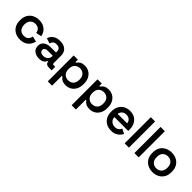

<svg xmlns="http://www.w3.org/2000/svg" viewBox="263 -2067 3635 3635"><g transform="rotate(45 2080.0 -250.0)"><path d="M304 14Q232 14 174 -16Q116 -46 82.5 -103Q49 -160 49 -240V-254Q49 -334 82.5 -391Q116 -448 174 -478Q232 -508 304 -508Q375 -508 425.5 -483Q476 -458 507 -414.5Q538 -371 547 -317L436 -294Q432 -325 417 -350.5Q402 -376 374.5 -391Q347 -406 307 -406Q266 -406 233.5 -388.5Q201 -371 182.5 -336Q164 -301 164 -252V-242Q164 -193 182.5 -158.5Q201 -124 233.5 -106Q266 -88 307 -88Q368 -88 399.5 -119.5Q431 -151 439 -201L550 -175Q538 -123 507 -80Q476 -37 425.5 -11.5Q375 14 304 14Z M815 14Q763 14 721 -4.5Q679 -23 654.5 -58Q630 -93 630 -144Q630 -194 654.5 -228Q679 -262 722 -279.5Q765 -297 820 -297H963V-327Q963 -366 939 -390.5Q915 -415 864 -415Q814 -415 788.5 -391.5Q763 -368 755 -331L649 -366Q661 -405 687.5 -437Q714 -469 758 -488.5Q802 -508 866 -508Q963 -508 1018.5 -459.5Q1074 -411 1074 -319V-125Q1074 -95 1102 -95H1144V0H1063Q1027 0 1004 -18Q981 -36 981 -67V-69H964Q958 -55 943 -35Q928 -15 897.5 -0.5Q867 14 815 14ZM834 -80Q891 -80 927 -112.5Q963 -145 963 -200V-210H827Q790 -210 767 -194Q744 -178 744 -147Q744 -117 768 -98.5Q792 -80 834 -80Z M1239 200V-494H1352V-429H1369Q1386 -460 1423.5 -484Q1461 -508 1531 -508Q1591 -508 1642.5 -478.5Q1694 -449 1725 -392Q1756 -335 1756 -255V-239Q1756 -159 1725 -102Q1694 -45 1643 -15.5Q1592 14 1531 14Q1484 14 1452.5 3Q1421 -8 1401.5 -26Q1382 -44 1371 -62H1354V200ZM1497 -86Q1560 -86 1600.5 -126.5Q1641 -167 1641 -242V-252Q1641 -328 1600 -368Q1559 -408 1497 -408Q1435 -408 1393.5 -368Q1352 -328 1352 -252V-242Q1352 -167 1393.5 -126.5Q1435 -86 1497 -86Z M1878 200V-494H1991V-429H2008Q2025 -460 2062.5 -484Q2100 -508 2170 -508Q2230 -508 2281.5 -478.5Q2333 -449 2364 -392Q2395 -335 2395 -255V-239Q2395 -159 2364 -102Q2333 -45 2282 -15.5Q2231 14 2170 14Q2123 14 2091.5 3Q2060 -8 2040.5 -26Q2021 -44 2010 -62H1993V200ZM2136 -86Q2199 -86 2239.5 -126.5Q2280 -167 2280 -242V-252Q2280 -328 2239 -368Q2198 -408 2136 -408Q2074 -408 2032.5 -368Q1991 -328 1991 -252V-242Q1991 -167 2032.5 -126.5Q2074 -86 2136 -86Z M2743 14Q2669 14 2612.5 -17.5Q2556 -49 2524.5 -106.5Q2493 -164 2493 -241V-253Q2493 -331 2524 -388Q2555 -445 2611 -476.5Q2667 -508 2740 -508Q2812 -508 2866 -476.5Q2920 -445 2950 -388Q2980 -331 2980 -255V-214H2609Q2611 -156 2650 -121Q2689 -86 2746 -86Q2802 -86 2829 -110.5Q2856 -135 2870 -166L2965 -117Q2951 -90 2924.5 -59.5Q2898 -29 2854 -7.5Q2810 14 2743 14ZM2610 -301H2863Q2859 -350 2825.5 -379Q2792 -408 2739 -408Q2684 -408 2651 -379Q2618 -350 2610 -301Z M3098 0V-700H3213V0Z M3359 0V-700H3474V0Z M3854 14Q3780 14 3721.5 -16.5Q3663 -47 3629.5 -103.5Q3596 -160 3596 -239V-255Q3596 -334 3629.5 -391Q3663 -448 3721.5 -478Q3780 -508 3854 -508Q3928 -508 3986 -478Q4044 -448 4077.5 -391Q4111 -334 4111 -255V-239Q4111 -160 4077.5 -103.5Q4044 -47 3986 -16.5Q3928 14 3854 14ZM3854 -88Q3917 -88 3957 -128.5Q3997 -169 3997 -242V-252Q3997 -325 3957 -365.5Q3917 -406 3854 -406Q3791 -406 3751 -365.5Q3711 -325 3711 -252V-242Q3711 -169 3751 -128.5Q3791 -88 3854 -88Z"/></g></svg>

Font: Space Grotesk Light SemiBold
Style: Regular
Weight: 600
Version: Version 2.000